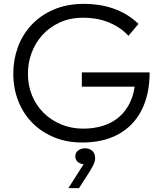

<svg xmlns="http://www.w3.org/2000/svg" viewBox="-20 -730 846 997"><path d="M407 10Q461 10 507.5 -0.5Q554 -11 593 -32Q632 -53 662.5 -84Q693 -115 714 -155.5Q735 -196 746 -245.5Q757 -295 757 -354H405V-280H703L682 -308Q678 -246 656 -199.5Q634 -153 598.5 -122.5Q563 -92 515.5 -77Q468 -62 412 -62Q350 -62 297.5 -84Q245 -106 206.5 -144Q168 -182 146.5 -234Q125 -286 125 -347Q125 -403 144 -455Q163 -507 200 -548Q237 -589 290.5 -613.5Q344 -638 413 -638Q442 -638 472.5 -633.5Q503 -629 533.5 -618Q564 -607 593 -589Q622 -571 647 -544L699 -606Q669 -635 635 -655Q601 -675 565 -687Q529 -699 491.5 -704.5Q454 -710 418 -710Q327 -710 258 -680Q189 -650 142.5 -599.5Q96 -549 72.5 -484Q49 -419 49 -348Q49 -272 74.5 -206.5Q100 -141 147 -93Q194 -45 260 -17.5Q326 10 407 10ZM414 123 335 247H390L427 190Q450 155 462 132Q474 109 474 93Q474 67 459.5 53.5Q445 40 421 40Q402 40 386.5 51Q371 62 371 82Q371 98 382 109Q393 120 414 123Z"/></svg>

Font: Tilda Sans VF
Style: Regular
Weight: 400
Designer: ParaType Ltd
Foundry: ParaType Ltd
Version: Version 1.010